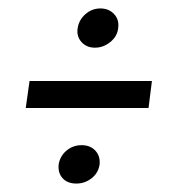

<svg xmlns="http://www.w3.org/2000/svg" viewBox="-20 -513 420 455"><path d="M41 -257 50 -321H340L332 -257ZM161 -78Q140 -78 128.5 -90.5Q117 -103 119 -123Q122 -143 137.5 -156Q153 -169 173 -169Q194 -169 206 -156Q218 -143 216 -123Q213 -103 197 -90.5Q181 -78 161 -78ZM205 -400Q185 -400 173 -413.5Q161 -427 164 -446Q167 -466 182.5 -479.5Q198 -493 218 -493Q238 -493 250.5 -479.5Q263 -466 260 -446Q258 -427 241.5 -413.5Q225 -400 205 -400Z"/></svg>

Font: Alumni Sans Thin SemiBold
Style: Italic
Weight: 600
Italic angle: -8°
Version: Version 1.016